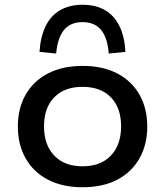

<svg xmlns="http://www.w3.org/2000/svg" viewBox="-20 -778 694 807"><path d="M327 9Q243 9 182 -22.5Q121 -54 88 -112Q55 -170 55 -246Q55 -323 88 -380.5Q121 -438 182 -469.5Q243 -501 327 -501Q412 -501 472.5 -469.5Q533 -438 566 -380.5Q599 -323 599 -246Q599 -170 566 -112Q533 -54 472.5 -22.5Q412 9 327 9ZM327 -79Q403 -79 446 -124Q489 -169 489 -247Q489 -325 446 -369Q403 -413 327 -413Q251 -413 208 -369Q165 -325 165 -247Q165 -169 208 -124Q251 -79 327 -79ZM216 -553 146 -560Q150 -623 171.5 -667.5Q193 -712 232.5 -735Q272 -758 327 -758Q383 -758 422 -735Q461 -712 482.5 -667.5Q504 -623 507 -560L437 -553Q432 -619 405 -652Q378 -685 327 -685Q276 -685 249 -652Q222 -619 216 -553Z"/></svg>

Font: Nunito Sans 10pt SemiExpanded SemiBold
Style: Regular
Weight: 600
Width: 6
Designer: Vernon Adams
Foundry: Vernon Adams
Version: Version 3.101;gftools[0.9.27]